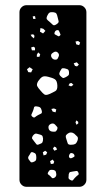

<svg xmlns="http://www.w3.org/2000/svg" viewBox="-20 -720 408 740"><path d="M82 0Q71 0 63 -8Q55 -16 55 -27V-673Q55 -684 63 -692Q71 -700 82 -700H286Q297 -700 305 -692Q313 -684 313 -673V-27Q313 -16 305 -8Q297 0 286 0ZM185 -673Q175 -674 170.5 -671Q166 -668 162 -659Q158 -650 160.5 -646Q163 -642 171 -636Q179 -629 183.5 -624.5Q188 -620 197 -626Q207 -632 206 -638Q205 -644 202 -654Q200 -664 197 -668Q194 -672 185 -673ZM115 -658 106 -657 108 -647H117ZM147 -609 136 -612 134 -598 146 -591 155 -601ZM210 -595Q208 -599 207 -601.5Q206 -604 201 -604Q192 -603 190 -593Q189 -589 191.5 -587.5Q194 -586 198 -584Q202 -582 204.5 -580.5Q207 -579 210 -582Q214 -585 213 -587.5Q212 -590 210 -595ZM113 -582 108 -588 98 -586 103 -578 111 -572ZM281 -562 271 -560 274 -549 285 -546 289 -556ZM115 -536 109 -540 100 -537 103 -526H115ZM202 -518Q195 -524 186 -518Q181 -515 178.5 -512Q176 -509 177 -503Q181 -491 192 -490Q199 -490 201 -492.5Q203 -495 206 -502Q210 -511 202 -518ZM135 -511 127 -518 122 -509V-501H132ZM276 -480 264 -476 269 -466 277 -464 284 -471ZM106 -453 94 -461 84 -453 89 -442 100 -441ZM246 -442Q245 -451 240.5 -453Q236 -455 227 -457Q220 -458 217.5 -455Q215 -452 212 -446Q209 -440 208.5 -436.5Q208 -433 212 -428Q218 -422 221.5 -420Q225 -418 232 -422Q240 -426 243.5 -429.5Q247 -433 246 -442ZM166 -424Q151 -428 143.5 -424Q136 -420 127 -407Q120 -395 123.5 -388Q127 -381 136 -371Q145 -360 151 -356Q157 -352 169 -357Q185 -364 193.5 -369Q202 -374 201 -391Q200 -409 191.5 -414.5Q183 -420 166 -424ZM256 -400 249 -399 244 -391 254 -387 263 -393ZM121 -310Q112 -311 111 -305.5Q110 -300 107 -292Q104 -284 101.5 -279.5Q99 -275 105 -270Q111 -265 115 -268.5Q119 -272 126 -276Q133 -280 138 -282Q143 -284 141 -293Q139 -302 135 -305.5Q131 -309 121 -310ZM188 -302 178 -300 183 -290 194 -287 197 -298ZM281 -251 274 -256 271 -248 275 -239 282 -245ZM192 -240Q185 -247 175 -242Q165 -237 167 -226Q169 -215 180 -213Q188 -212 192 -212.5Q196 -213 200 -220Q203 -227 200.5 -230.5Q198 -234 192 -240ZM266 -205Q253 -214 241 -205Q234 -200 233.5 -195.5Q233 -191 236 -183Q239 -173 241 -167.5Q243 -162 253 -162Q264 -162 269.5 -165Q275 -168 279 -179Q282 -189 278 -193.5Q274 -198 266 -205ZM128 -203Q120 -206 115.5 -204.5Q111 -203 106 -196Q102 -189 104 -185.5Q106 -182 111 -176Q117 -169 120 -164.5Q123 -160 131 -164Q141 -167 143.5 -171.5Q146 -176 146 -186Q145 -196 141 -198.5Q137 -201 128 -203ZM196 -152 189 -155 184 -147 190 -139 200 -144ZM162 -133 154 -139 145 -133 148 -121 158 -124ZM120 -112Q120 -121 118 -125.5Q116 -130 107 -133Q100 -135 98 -130.5Q96 -126 91 -119Q86 -112 91 -105Q96 -99 98 -96Q100 -93 107 -95Q115 -98 117.5 -101Q120 -104 120 -112ZM256 -130Q250 -131 247 -123Q244 -116 248 -112Q252 -108 259 -112Q263 -114 265.5 -115.5Q268 -117 267 -121Q265 -129 256 -130ZM189 -97 183 -105 173 -99 176 -88 186 -89ZM197 -49Q196 -56 194.5 -59.5Q193 -63 186 -65Q178 -66 174 -65Q170 -64 166 -57Q162 -50 166 -47.5Q170 -45 175 -40Q178 -36 180.5 -34Q183 -32 188 -34Q198 -39 197 -49ZM282 -55Q279 -62 274 -61Q269 -60 261 -59Q254 -58 250.5 -57Q247 -56 245 -49Q244 -40 244 -35Q244 -30 252 -26Q259 -22 262 -26.5Q265 -31 271 -37Q277 -43 281 -45.5Q285 -48 282 -55Z"/></svg>

Font: Rubik Moonrocks
Style: Regular
Weight: 400
Designer: Hubert and Fischer, NaN
Foundry: Hubert and Fischer, NaN
Version: Version 2.200